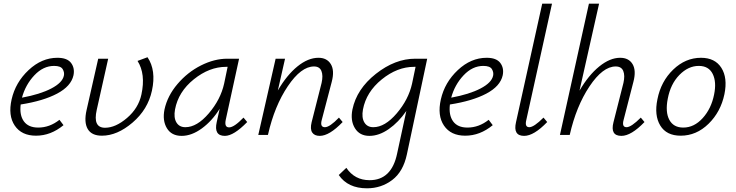

<svg xmlns="http://www.w3.org/2000/svg" viewBox="-20 -731 3987 1040"><path d="M291 -418Q344 -418 365 -390Q386 -362 378 -323Q365 -264 289.5 -224Q214 -184 92 -165Q85 -107 109.5 -73.5Q134 -40 187 -40Q249 -40 302 -82L324 -53Q255 4 175 4Q97 4 60 -50.5Q23 -105 43 -193Q64 -285 135 -351.5Q206 -418 291 -418ZM326 -321Q330 -339 319.5 -356.5Q309 -374 273 -374Q214 -374 166 -323Q118 -272 99 -202Q197 -220 257.5 -251.5Q318 -283 326 -321Z M566 -413 504 -136Q482 -39 549 -39Q606 -39 668 -92Q730 -145 746 -219Q770 -330 725 -401L779 -421Q827 -350 803 -240Q781 -138 698 -67Q615 4 532 4Q476 4 455 -32.5Q434 -69 449 -135L512 -413Z M1299 -94 1319 -70Q1246 5 1198 5Q1137 5 1154 -70L1170 -142Q1129 -76 1073.5 -35.5Q1018 5 964 5Q909 5 884 -36.5Q859 -78 871 -138Q887 -212 941.5 -276Q996 -340 1068.5 -376.5Q1141 -413 1211 -413H1275L1203 -83Q1194 -41 1221 -41Q1248 -41 1299 -94ZM984 -42Q1047 -42 1111 -117Q1175 -192 1194 -278L1213 -369H1205Q1114 -369 1030 -301.5Q946 -234 928 -138Q920 -94 935.5 -68Q951 -42 984 -42Z M1816 -94 1836 -70Q1764 5 1712 5Q1683 5 1671 -13.5Q1659 -32 1668 -69L1722 -282Q1731 -322 1721 -346.5Q1711 -371 1681 -371Q1611 -371 1539 -264Q1467 -157 1432 -3L1431 0H1379L1473 -413H1524L1485 -241Q1534 -325 1591.5 -371.5Q1649 -418 1705 -418Q1751 -418 1772 -383.5Q1793 -349 1777 -288L1723 -82Q1712 -42 1740 -42Q1766 -42 1816 -94Z M2229 -413H2294L2184 105Q2164 199 2104.5 244Q2045 289 1968 289Q1864 289 1815 217L1856 178Q1901 245 1982 245Q2101 245 2131 101L2181 -130Q2139 -69 2086 -32Q2033 5 1981 5Q1928 5 1902.5 -36.5Q1877 -78 1889 -138Q1912 -249 2016 -331Q2120 -413 2229 -413ZM2002 -42Q2065 -42 2129 -117Q2193 -192 2212 -278L2231 -369H2223Q2132 -369 2048 -301Q1964 -233 1946 -138Q1938 -94 1953.5 -68Q1969 -42 2002 -42Z M2616 -418Q2669 -418 2690 -390Q2711 -362 2703 -323Q2690 -264 2614.5 -224Q2539 -184 2417 -165Q2410 -107 2434.5 -73.5Q2459 -40 2512 -40Q2574 -40 2627 -82L2649 -53Q2580 4 2500 4Q2422 4 2385 -50.5Q2348 -105 2368 -193Q2389 -285 2460 -351.5Q2531 -418 2616 -418ZM2651 -321Q2655 -339 2644.5 -356.5Q2634 -374 2598 -374Q2539 -374 2491 -323Q2443 -272 2424 -202Q2522 -220 2582.5 -251.5Q2643 -283 2651 -321Z M2819 5Q2758 5 2775 -69L2917 -711H2970L2831 -82Q2821 -42 2847 -42Q2872 -42 2924 -94L2944 -70Q2872 5 2819 5Z M3451 -94 3471 -70Q3399 5 3346 5Q3284 5 3303 -69L3357 -282Q3366 -322 3356 -346.5Q3346 -371 3315 -371Q3245 -371 3173 -263Q3101 -155 3066 0H3013L3170 -711H3225L3119 -240Q3168 -324 3226 -371Q3284 -418 3339 -418Q3386 -418 3406.5 -383.5Q3427 -349 3411 -288L3358 -82Q3347 -42 3374 -42Q3399 -42 3451 -94Z M3667 4Q3590 4 3556.5 -51Q3523 -106 3541 -193Q3560 -290 3626.5 -354Q3693 -418 3777 -418Q3853 -418 3887.5 -363.5Q3922 -309 3904 -221Q3884 -125 3818 -60.5Q3752 4 3667 4ZM3681 -40Q3740 -40 3786.5 -91.5Q3833 -143 3848 -219Q3862 -287 3840.5 -330.5Q3819 -374 3765 -374Q3708 -374 3660 -325Q3612 -276 3597 -196Q3583 -124 3605.5 -82Q3628 -40 3681 -40Z"/></svg>

Font: EauTestInfant Semilight
Style: Italic
Weight: 300
Italic angle: -12°
Designer: Christian Thalmann (Catharsis Fonts)
Version: Version 0.001;PS 000.001;hotconv 1.0.88;makeotf.lib2.5.64775